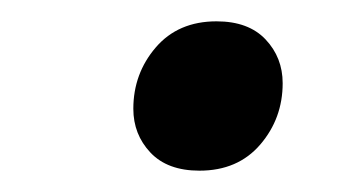

<svg xmlns="http://www.w3.org/2000/svg" viewBox="-20 -421 340 180"><path d="M167 -261Q137 -261 121 -278Q105 -295 105 -319Q105 -352 126 -376.5Q147 -401 183 -401Q213 -401 229 -384Q245 -367 245 -343Q245 -310 224 -285.5Q203 -261 167 -261Z"/></svg>

Font: Source Serif 4 Caption
Style: Italic
Weight: 400
Italic angle: -12°
Designer: Frank Grießhammer
Foundry: Adobe Systems Incorporated
Version: Version 4.004;hotconv 1.0.117;makeotfexe 2.5.65602